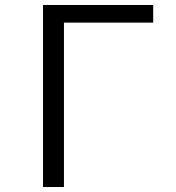

<svg xmlns="http://www.w3.org/2000/svg" viewBox="-20 -751 707 771"><path d="M152.8 0V-731H595.2V-660.2H236.8V0Z"/></svg>

Font: Shanggu Mono N
Style: Regular
Weight: 350
Designer: GuiWonder
Version: Version 1.021